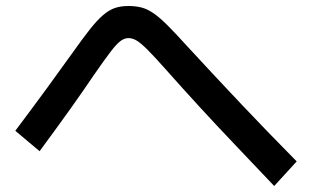

<svg xmlns="http://www.w3.org/2000/svg" viewBox="-20 -660 1040 640"><path d="M894 -40Q823 -115 761.5 -179.5Q700 -244 644.5 -304.5Q589 -365 534 -427Q495 -471 472.5 -493.5Q450 -516 436 -524.5Q422 -533 408 -533Q395 -533 382 -523.5Q369 -514 349 -488Q329 -462 293 -410Q258 -358 214.5 -297Q171 -236 112 -156L31 -224Q91 -304 137.5 -367.5Q184 -431 221 -483Q255 -531 279.5 -562Q304 -593 324 -610Q344 -627 363.5 -633.5Q383 -640 408 -640Q432 -640 451.5 -635Q471 -630 491.5 -616Q512 -602 538.5 -575.5Q565 -549 603 -507Q698 -404 786.5 -310.5Q875 -217 969 -122Z"/></svg>

Font: M PLUS 2 Medium
Style: Regular
Weight: 500
Designer: Coji Morishita
Foundry: UNDERFOREST DESIGN
Version: Version 1.001